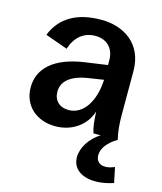

<svg xmlns="http://www.w3.org/2000/svg" viewBox="-116 -641 806 955"><g transform="rotate(15 287.0 -164.0)"><path d="M202 15C287 15 357 -34 380 -109C382 -58 386 -27 395 0H432C380 33 346 86 346 136C346 216 438 252 558 212L542 134C486 158 446 142 446 98C446 62 474 27 520 0C511 -37 507 -76 507 -125V-350C507 -494 400 -556 288 -556C162 -556 79 -507 42 -413L157 -372C177 -435 220 -471 280 -471C338 -471 377 -433 377 -372V-347L265 -331C105 -309 34 -236 34 -141C34 -48 103 15 202 15ZM168 -154C168 -207 209 -245 299 -259L377 -271C372 -160 321 -80 245 -80C198 -80 168 -109 168 -154Z"/></g></svg>

Font: Ronzino
Style: Bold
Weight: 700
Designer: Nunzio Mazzaferro
Foundry: Collletttivo
Version: Version 1.000;Glyphs 3.3 (3337)